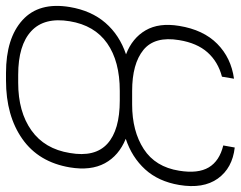

<svg xmlns="http://www.w3.org/2000/svg" viewBox="-111 -698 810 646"><g transform="rotate(90 294.0 -375.0)"><path d="M322.8 -414.6Q412.1 -414.6 472.4 -453.6Q532.7 -492.7 545.4 -572.8Q555.7 -636.2 534.2 -672.4Q512.7 -708.5 460.4 -721.2L467.3 -759.8Q536.6 -752 571.8 -702.9Q606.9 -653.8 593.3 -572.8Q581.5 -502.9 540.8 -458.3Q500 -413.6 438 -393.1Q494.6 -370.1 520.3 -322.8Q545.9 -275.4 534.2 -205.1Q516.6 -100.1 438.5 -45.2Q360.4 9.8 241.7 9.8H216.3Q99.6 9.8 38.6 -45.7Q-22.5 -101.1 -5.4 -204.6Q6.8 -277.3 47.9 -324.7Q88.9 -372.1 153.8 -394Q99.1 -415 73 -460Q46.9 -504.9 58.1 -572.8Q71.3 -654.3 118.4 -700.9Q165.5 -747.6 235.8 -757.3L229 -716.8Q178.7 -703.6 147.2 -668.2Q115.7 -632.8 106 -572.8Q92.3 -490.7 138.9 -452.6Q185.5 -414.6 276.9 -414.6ZM309.1 -373H276.9Q177.2 -373 116.7 -330.6Q56.2 -288.1 42.5 -204.6Q28.3 -119.1 75.7 -75.2Q123 -31.2 222.7 -31.2H249.5Q347.2 -31.2 409.7 -75.7Q472.2 -120.1 485.8 -205.1Q500.5 -289.6 454.6 -331.3Q408.7 -373 309.1 -373Z"/></g></svg>

Font: Inter Display ExtraLight
Style: Italic
Weight: 200
Italic angle: -9.39999°
Designer: Rasmus Andersson
Foundry: rsms
Version: Version 4.000;git-a52131595